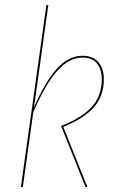

<svg xmlns="http://www.w3.org/2000/svg" viewBox="-20 -752 466 772"><path d="M174.3 -731.9 116.7 -320.3Q161.6 -423.3 208.5 -475.6Q255.4 -527.8 312 -527.8Q353.5 -527.8 375.5 -502.2Q397.5 -476.6 397.5 -433.6Q397.5 -364.7 356 -319.1Q314.5 -273.4 234.4 -242.2L331.5 0H323.7L225.6 -245.6Q307.1 -276.9 348.1 -321.3Q389.2 -365.7 389.2 -433.6Q389.2 -473.6 369.6 -497.1Q350.1 -520.5 312 -520.5Q256.8 -520.5 208.7 -465.3Q160.6 -410.2 113.8 -300.8L71.8 0H64L166.5 -731Z"/></svg>

Font: Fira Sans Compressed Eight
Style: Italic
Weight: 100
Width: 3
Italic angle: -8°
Designer: Carrois Corporate & Edenspiekermann AG
Foundry: Carrois Corporate GbR & Edenspiekermann AG
Version: Version 4.203;PS 004.203;hotconv 1.0.88;makeotf.lib2.5.64775